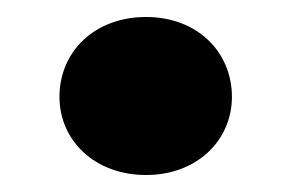

<svg xmlns="http://www.w3.org/2000/svg" viewBox="-20 -428 339 226"><path d="M152 -222C212 -222 253 -263 253 -314C253 -367 212 -408 152 -408C91 -408 50 -367 50 -314C50 -263 91 -222 152 -222Z"/></svg>

Font: Arvore Sans
Style: Bold
Weight: 700
Designer: Jonny Pinhorn (Latin) Dan Schunck (customization for Arvore)
Version: Version 1.000;Glyphs 3.3 (3305)